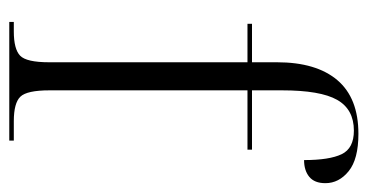

<svg xmlns="http://www.w3.org/2000/svg" viewBox="-214 -598 811 424"><g transform="rotate(90 192.0 -385.5)"><path d="M28 0V-10H49Q88 -10 102.5 -24Q117 -38 117 -88V-526H32V-536H117V-591Q117 -678 156.5 -724.5Q196 -771 275 -771Q331 -771 357.5 -749.5Q384 -728 384 -698Q384 -674 370 -662.5Q356 -651 333 -651Q333 -707 320 -734Q307 -761 268 -761Q221 -761 200 -724Q179 -687 179 -602V-536H310V-526H179V-89Q179 -39 193 -24.5Q207 -10 247 -10H290V0Z"/></g></svg>

Font: Noto Serif Display SemiCondensed Light
Style: Regular
Weight: 300
Width: 4
Designer: Monotype Design Team
Foundry: Monotype Imaging Inc.
Version: Version 2.009